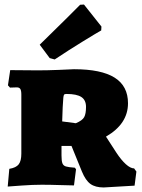

<svg xmlns="http://www.w3.org/2000/svg" viewBox="-20 -814 624 846"><path d="M341 -58 295 -171H251V-129Q251 -105 255 -94.5Q259 -84 270.5 -80.5Q282 -77 310 -75L315 -68L306 3Q289 3 245 1.5Q201 0 164 0Q124 0 76 3.5Q28 7 14 8L21 -70Q51 -75 62.5 -90Q74 -105 74 -137V-397Q74 -415 69.5 -422Q65 -429 54 -429L24 -428L15 -438L25 -505L146 -504Q188 -504 237.5 -506Q287 -508 306 -509Q426 -509 485 -472Q544 -435 544 -359Q544 -268 447 -212L493 -141Q514 -109 534.5 -90.5Q555 -72 571 -72L581 -58L573 4L437 12Q400 12 378.5 -3.5Q357 -19 341 -58ZM359 -343Q359 -373 338.5 -386.5Q318 -400 273 -400Q265 -400 262.5 -397Q260 -394 259 -383Q256 -352 254 -279L314 -271Q343 -283 351 -298Q359 -313 359 -343ZM199 -558 155 -617Q221 -681 269.5 -729.5Q318 -778 333 -793L350 -794L427 -697L426 -680Q408 -670 346 -632Q284 -594 221 -552Z"/></svg>

Font: Alegreya SC Black
Style: Regular
Weight: 900
Designer: Juan Pablo del Peral
Foundry: Huerta Tipografica
Version: Version 2.007; ttfautohint (v1.6)